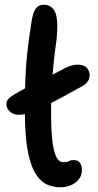

<svg xmlns="http://www.w3.org/2000/svg" viewBox="-20 -780 413 811"><path d="M235 11Q208 11 182 1Q156 -9 134 -40.5Q112 -72 99 -133.5Q86 -195 85 -298Q71 -295 60 -295Q37 -295 22 -308.5Q7 -322 7 -340.5Q7 -359 28 -373Q43 -383 57.5 -391Q72 -399 86 -407Q88 -492 95.5 -559.5Q103 -627 114 -693Q120 -730 132 -745Q144 -760 165 -760Q192 -760 207 -739Q222 -718 222 -671Q222 -631 215 -584Q208 -537 202 -465Q220 -474 237 -483Q262 -497 277.5 -502Q293 -507 308 -507Q337 -507 349.5 -490Q362 -473 357.5 -452Q353 -431 331 -418Q285 -392 252 -374.5Q219 -357 196 -345Q196 -322 196 -297Q196 -215 203 -171.5Q210 -128 221 -111.5Q232 -95 246 -95Q264 -95 272 -99.5Q280 -104 289 -104Q310 -104 318 -92Q326 -80 326 -62Q326 -29 299 -9Q272 11 235 11Z"/></svg>

Font: Shantell Sans Normal
Style: Regular
Weight: 500
Designer: Stephen Nixon, Anya Danilova, Shantell Martin
Foundry: Arrow Type
Version: Version 1.009;[a7da0bfa3]